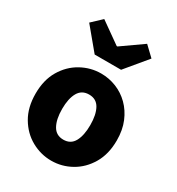

<svg xmlns="http://www.w3.org/2000/svg" viewBox="-206 -999 1049 1140"><g transform="rotate(30 318.5 -429.0)"><path d="M319 14Q247 14 183 -21.5Q119 -57 79.5 -124Q40 -191 40 -285Q40 -379 79.5 -445.5Q119 -512 183 -547.5Q247 -583 319 -583Q373 -583 423 -563Q473 -543 512 -504.5Q551 -466 574 -411Q597 -356 597 -285Q597 -191 557.5 -124Q518 -57 454.5 -21.5Q391 14 319 14ZM319 -130Q369 -130 392 -172Q415 -214 415 -285Q415 -356 392 -397.5Q369 -439 319 -439Q269 -439 245.5 -397.5Q222 -356 222 -285Q222 -214 245.5 -172Q269 -130 319 -130ZM228 -661 105 -809 172 -872 316 -770H321L466 -872L532 -809L409 -661Z"/></g></svg>

Font: Source Han Sans TC Heavy
Style: Regular
Weight: 900
Designer: Ryoko NISHIZUKA Ë•øÂ°öÊ∂ºÂ≠ê (kana, bopomofo & ideographs); Paul D. Hunt (Latin, Greek & Cyrillic); Sandoll Communicatio
Foundry: Adobe
Version: Version 2.004;hotconv 1.0.118;makeotfexe 2.5.65603